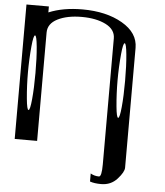

<svg xmlns="http://www.w3.org/2000/svg" viewBox="-62 -804 915 1067"><g transform="rotate(5 395.5 -271.0)"><path d="M89.8 -521.5Q83 -449.2 83 -375Q83 -300.8 89.8 -228.5Q95.7 -167 104.5 -167Q113.3 -167 119.1 -228.5Q125 -290 125 -375Q125 -460 119.1 -521.5Q113.3 -583 104.5 -583Q95.7 -583 89.8 -521.5ZM589.8 -521.5Q583 -449.2 583 -375Q583 -300.8 589.8 -228.5Q595.7 -167 604.5 -167Q613.3 -167 619.1 -228.5Q625 -290 625 -375Q625 -460 619.1 -521.5Q613.3 -583 604.5 -583Q595.7 -583 589.8 -521.5ZM542 -604.5Q542 -654.3 488.8 -681.2Q435.5 -708 354.5 -708Q273.4 -708 220.2 -681.2Q167 -654.3 167 -604.5V-79.1V0H42V-750H167V-716.8Q247.1 -750 354.5 -750Q488.3 -750 577.6 -698.2Q667 -646.5 667 -562.5V105.5Q667 129.9 631.8 168.9Q596.7 208 542 208Q503.9 208 479.5 199.2V154.3Q501 167 526.4 167Q542 167 542 97.7Z"/></g></svg>

Font: okolaksMetalik
Style: bold
Weight: 700
Width: 7
Version: Version 0.6